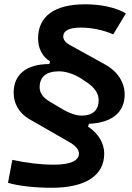

<svg xmlns="http://www.w3.org/2000/svg" viewBox="-20 -786 626 913"><path d="M227.1 106.9C385.7 106.9 475.6 48.8 475.6 -55.2C475.6 -103.5 449.7 -150.4 398.4 -184.1L403.3 -197.3C512.2 -202.1 572.8 -251.5 572.8 -336.9C572.8 -393.1 540.5 -445.8 479.5 -479.5L311.5 -572.3C291 -584 280.8 -597.7 280.8 -612.8C280.8 -640.1 309.6 -654.8 364.3 -654.8C416 -654.8 471.7 -643.1 518.6 -622.6L578.6 -722.2C531.7 -750 461.9 -765.6 384.3 -765.6C239.3 -765.6 161.1 -708.5 161.1 -603C161.1 -556.6 180.7 -517.1 217.8 -494.1L218.3 -493.7L214.4 -481.4C106 -481.4 44.9 -432.1 44.9 -345.7C44.9 -293.5 69.8 -249 118.2 -220.2L315.4 -106.9C341.8 -90.8 355.5 -72.3 355.5 -55.7C355.5 -21.5 313 -2.9 236.3 -2.9C175.3 -2.9 104 -11.2 38.6 -25.9L18.1 83.5C70.8 98.6 146.5 106.9 227.1 106.9ZM368.7 -236.3C340.8 -236.3 306.6 -248.5 270 -271L214.4 -304.2C184.1 -322.3 168.5 -345.2 168.5 -370.6C168.5 -420.4 199.7 -446.8 260.3 -446.8C291 -446.8 331.1 -435.5 369.1 -410.6L395.5 -392.6C429.7 -369.6 449.2 -340.8 449.2 -310.5C449.2 -262.2 421.4 -236.3 368.7 -236.3Z"/></svg>

Font: Cascadia Code SemiBold
Style: Italic
Weight: 600
Italic angle: -10°
Monospace: yes
Designer: Aaron Bell
Foundry: Saja Typeworks
Version: Version 2404.023